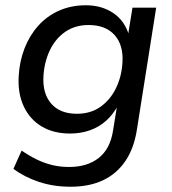

<svg xmlns="http://www.w3.org/2000/svg" viewBox="-20 -520 654 729"><path d="M248 189Q183 189 127.5 170.5Q72 152 31 121L62 52Q90 71 118.5 85Q147 99 177.5 106.5Q208 114 242 114Q311 114 354.5 80Q398 46 409 -23L425 -122H429Q411 -87 384 -62.5Q357 -38 322 -25.5Q287 -13 246 -13Q183 -13 138 -40Q93 -67 70 -116.5Q47 -166 51 -231Q54 -287 73 -336Q92 -385 125 -422Q158 -459 204 -479.5Q250 -500 306 -500Q366 -500 410 -470.5Q454 -441 470 -385L466 -386L483 -491H573L500 -29Q489 43 456 91.5Q423 140 371 164.5Q319 189 248 189ZM272 -88Q324 -88 361.5 -114.5Q399 -141 420.5 -185.5Q442 -230 445 -283Q449 -349 415 -387Q381 -425 316 -425Q265 -425 227.5 -399Q190 -373 169 -328.5Q148 -284 145 -231Q141 -165 174.5 -126.5Q208 -88 272 -88Z"/></svg>

Font: Nunito Sans 10pt Medium
Style: Italic
Weight: 500
Italic angle: -9°
Designer: Vernon Adams
Foundry: Vernon Adams
Version: Version 3.101;gftools[0.9.27]